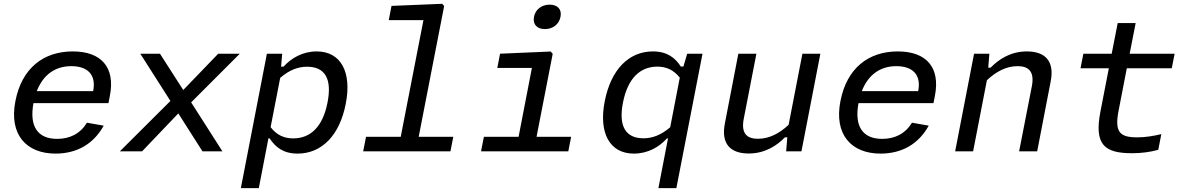

<svg xmlns="http://www.w3.org/2000/svg" viewBox="-20 -796 6240 1010"><path d="M61 -264C26.5 -88 118.5 12 272 12C385 12 472.5 -39 525.5 -135L437.5 -150.5C401.5 -92 347 -65.5 280.5 -65.5C180 -65.5 133 -128.5 156 -253.5H550.5L558 -292C587.5 -442.5 512 -525.5 363 -525.5C208.5 -525.5 94.5 -437.5 61 -264ZM173.5 -316.5C207 -403.5 271 -448 355 -448C435.5 -448 488 -408 470 -316.5Z M718 -513.5 876.5 -265 610.5 0H727.5L918 -199.5L1045 0H1150L985.5 -257.5L1241.5 -513.5H1128L944 -322.5L821.5 -513.5Z M1799 -251C1831 -414 1775 -525.5 1646 -525.5C1572.5 -525.5 1513 -491 1471.5 -445.5H1458.5L1464.5 -513.5H1384L1247 193.5H1341.5L1392 -68H1398.5C1428.5 -22.5 1469.5 12 1545.5 12C1672.5 12 1767 -84 1799 -251ZM1403.5 -127 1454 -386.5C1504 -429.5 1549.5 -445 1595.5 -445C1689 -445 1727.5 -382 1703 -257.5C1678.5 -130 1614 -68 1522.5 -68C1477 -68 1437 -83.5 1403.5 -127Z M1890.5 0H2349.5L2364.5 -76.5H2182.5L2316.5 -764.5L2306 -776L2039.5 -765L2025 -690H2207.5L2088 -76.5H1905.5Z M2510.5 0H2969.5L2984.5 -76.5H2802.5L2887.5 -513L2877 -525L2610.5 -513.5L2596 -438.5H2778L2708 -76.5H2525.5ZM2846.5 -643C2887.5 -643 2921 -667.5 2928.5 -707.5C2936.5 -747.5 2912.5 -771.5 2871.5 -771.5C2830 -771.5 2797 -747.5 2789 -707.5C2781.5 -667.5 2805 -643 2846.5 -643Z M3161 -262.5C3129 -99.5 3185 12 3314.5 12C3388 12 3447.5 -22.5 3488.5 -68H3494L3443.5 193.5H3538L3675.5 -513.5H3595L3575 -446H3561.5C3532 -491 3490.5 -525.5 3414.5 -525.5C3287.5 -525.5 3193.5 -430 3161 -262.5ZM3257 -256C3282 -383.5 3346.5 -445.5 3438 -445.5C3482.5 -445.5 3522.5 -430 3556 -387.5L3505.5 -126.5C3455.5 -84 3410 -68.5 3365 -68.5C3271.5 -68.5 3232.5 -131.5 3257 -256Z M3864 -513.5 3793 -146C3771.5 -35 3826.5 11.5 3918.5 11.5C4005 11.5 4067 -30.5 4109 -73.5H4121.5L4115.5 0H4196L4295.5 -513.5H4201L4128.5 -139.5C4081 -95 4027.5 -66 3967.5 -66C3915.5 -66 3876 -87.5 3892.5 -171.5L3959 -513.5Z M4401 -264C4366.5 -88 4458.5 12 4612 12C4725 12 4812.5 -39 4865.5 -135L4777.5 -150.5C4741.5 -92 4687 -65.5 4620.5 -65.5C4520 -65.5 4473 -128.5 4496 -253.5H4890.5L4898 -292C4927.5 -442.5 4852 -525.5 4703 -525.5C4548.5 -525.5 4434.5 -437.5 4401 -264ZM4513.5 -316.5C4547 -403.5 4611 -448 4695 -448C4775.5 -448 4828 -408 4810 -316.5Z M5436 0 5507 -367.5C5529 -479 5473.5 -525.5 5382 -525.5C5295 -525.5 5233.5 -483.5 5191 -440H5178.5L5184.5 -513.5H5104L5004.5 0H5099L5171.5 -374C5219 -418.5 5272.5 -448 5332.5 -448C5384.5 -448 5424 -426 5408 -342.5L5341 0Z M5937.5 10C5984 10 6032.5 3.5 6073 -8L6089 -90.5C6048 -80.5 6005 -73.5 5962 -73.5C5870.5 -73.5 5842.5 -101 5864 -212.5L5907.5 -437H6144L6159 -513.5H5922.5L5954 -674.5H5859.5L5828 -513.5H5679L5664 -437H5813L5768.5 -208C5735.5 -35 5789 10.5 5937.5 10Z"/></svg>

Font: Monaspace Neon
Style: Italic
Weight: 400
Italic angle: -11°
Designer: Riley Cran & the Lettermatic Team
Foundry: Lettermatic
Version: Version 1.200 (Monaspace Neon)